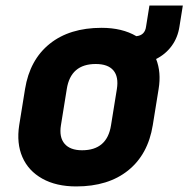

<svg xmlns="http://www.w3.org/2000/svg" viewBox="-20 -660 677 690"><path d="M254 10Q182 10 132 -18Q82 -46 60.5 -95.5Q39 -145 49 -210L70 -340Q87 -445 158.5 -502.5Q230 -560 345 -560Q419 -560 470 -530Q501 -533 505 -565L517 -640H637L625 -565Q619 -525 597 -495Q575 -465 541 -448Q560 -400 550 -340L529 -210Q512 -105 440.5 -47.5Q369 10 254 10ZM275 -120Q365 -120 379 -210L400 -340Q407 -384 387.5 -407Q368 -430 324 -430Q234 -430 220 -340L199 -210Q192 -167 212 -143.5Q232 -120 275 -120Z"/></svg>

Font: JetBrains Mono ExtraBold
Style: Italic
Weight: 800
Italic angle: -9°
Monospace: yes
Designer: Philipp Nurullin, Konstantin Bulenkov
Foundry: JetBrains
Version: Version 2.305; ttfautohint (v1.8.4.7-5d5b)